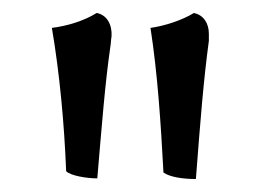

<svg xmlns="http://www.w3.org/2000/svg" viewBox="-20 -735 402 296"><path d="M152 -679C153 -697 145 -712 129 -715C110 -703 84 -695 60 -692C72 -621 79 -545 82 -471C89 -464 114 -460 130 -460C137 -542 142 -607 150 -662C151 -667 151 -674 152 -679ZM302 -683C302 -700 293 -712 279 -715C261 -704 234 -695 212 -692C223 -621 228 -544 232 -469C242 -462 262 -459 282 -459C289 -551 294 -613 302 -672Z"/></svg>

Font: Vollkorn Semibold
Style: Regular
Weight: 600
Designer: Friedrich Althausen
Foundry: Friedrich Althausen
Version: Version 4.015;PS 004.015;hotconv 1.0.88;makeotf.lib2.5.64775